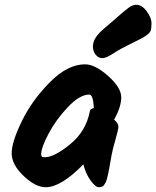

<svg xmlns="http://www.w3.org/2000/svg" viewBox="-20 -798 656 806"><path d="M552 -778Q576 -778 596 -750.5Q616 -723 616 -701Q616 -679 612.5 -669.5Q609 -660 596.5 -651Q584 -642 572.5 -636Q561 -630 533.5 -616.5Q506 -603 489.5 -594Q473 -585 456 -574Q426 -554 409.5 -554Q393 -554 381.5 -568.5Q370 -583 370 -602.5Q370 -622 382 -640.5Q394 -659 418.5 -679.5Q443 -700 461.5 -716.5Q480 -733 489 -740.5Q498 -748 509 -757Q520 -766 526 -770Q541 -778 552 -778ZM337 -528Q379 -528 434 -479Q489 -430 489 -389.5Q489 -349 459 -296Q477 -280 477 -267Q477 -254 465 -213Q453 -172 449 -149.5Q445 -127 442.5 -114Q440 -101 439 -93.5Q438 -86 435.5 -75Q433 -64 431.5 -57.5Q430 -51 427.5 -42.5Q425 -34 422 -29.5Q419 -25 416 -20Q409 -12 395 -12Q381 -12 360.5 -40Q340 -68 330 -108Q236 -12 172 -12Q129 -12 79 -59.5Q29 -107 29 -154.5Q29 -202 72 -290Q115 -378 189.5 -453Q264 -528 337 -528ZM168 -138Q208 -138 274.5 -192.5Q341 -247 357 -330Q358 -342 374 -344Q371 -401 355 -401Q315 -401 265.5 -349Q216 -297 184.5 -238Q153 -179 153 -151Q153 -143 155.5 -140.5Q158 -138 168 -138Z"/></svg>

Font: Kalam
Style: Bold
Weight: 700
Version: Version 2.001;PS 1.0;hotconv 1.0.79;makeotf.lib2.5.61930; tt